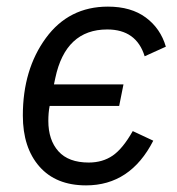

<svg xmlns="http://www.w3.org/2000/svg" viewBox="-20 -548 536 580"><path d="M240 12Q149 12 99 -45Q49 -102 49 -199Q49 -338 118.5 -433Q188 -528 306 -528Q376 -528 420.5 -495Q465 -462 481 -407L417 -378Q392 -459 304 -459Q178 -459 147 -312L143 -293H353L340 -228H130Q126 -208 126 -183Q126 -125 156.5 -91Q187 -57 248 -57Q290 -57 320.5 -78Q351 -99 381 -152L443 -123Q374 12 240 12Z"/></svg>

Font: Aneliza
Style: Italic
Weight: 400
Italic angle: -11.31°
Designer: Mike Abbink, Paul van der Laan, Pieter van Rosmalen
Foundry: Bold Monday
Version: Version 3.0